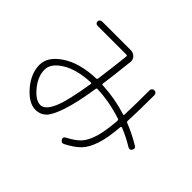

<svg xmlns="http://www.w3.org/2000/svg" viewBox="-158 -1002 1317 1317"><g transform="rotate(45 500.0 -344.0)"><path d="M409 -385Q279 -379 201 -331Q123 -283 123 -222Q123 -157 175 -93.5Q227 -30 274 -30Q318 -30 352 -105Q386 -180 417 -377Q418 -380 415 -382.5Q412 -385 409 -385ZM274 17Q208 17 141.5 -60Q75 -137 75 -222Q75 -301 169 -363Q263 -425 417 -430Q424 -430 426 -438Q441 -546 456 -683Q456 -692 448 -692H168Q159 -692 152.5 -698Q146 -704 146 -713Q146 -722 152.5 -728.5Q159 -735 168 -735H447Q471 -735 488 -718.5Q505 -702 503 -678Q485 -513 474 -438Q472 -429 482 -429Q606 -423 721 -386Q729 -384 729 -392Q733 -481 733 -632Q733 -642 740 -648.5Q747 -655 757 -655Q767 -655 773.5 -648Q780 -641 780 -631Q780 -465 775 -376Q775 -368 782 -365Q852 -338 930 -292Q949 -282 938 -261Q928 -242 907 -253Q847 -290 780 -317Q777 -318 773.5 -316.5Q770 -315 770 -312Q761 -197 738 -129.5Q715 -62 680 -26Q645 10 579 44Q560 54 547 34Q536 15 556 4Q615 -26 646 -58.5Q677 -91 697 -155Q717 -219 725 -329Q725 -337 718 -340Q593 -381 475 -385Q466 -385 465 -378Q440 -218 410 -129.5Q380 -41 349.5 -12Q319 17 274 17Z"/></g></svg>

Font: Rounded Mplus 1c Light
Style: Regular
Weight: 300
Version: Version 1.059.20150529